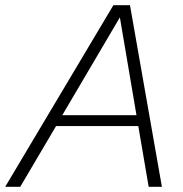

<svg xmlns="http://www.w3.org/2000/svg" viewBox="-60 -720 706 740"><path d="M-40 0 377 -700H441L564 0H513L473 -234H156L18 0ZM180 -276H466L402 -653Z"/></svg>

Font: Red Hat Text VF
Style: Italic
Weight: 300
Italic angle: -12°
Designer: Pentagram, MCKL
Foundry: Pentagram, MCKL
Version: Version 1.023